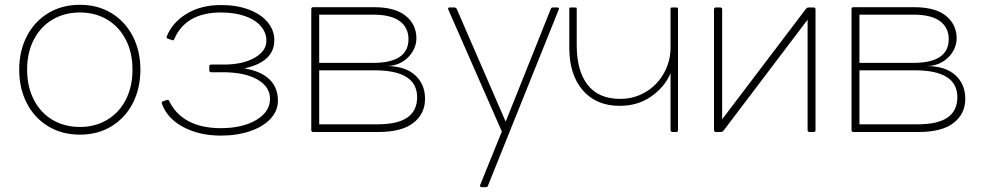

<svg xmlns="http://www.w3.org/2000/svg" viewBox="-20 -537 4100 800"><path d="M60 -247Q60 -324 91.5 -385.5Q123 -447 180.5 -482Q238 -517 313 -517Q388 -517 445 -482Q502 -447 533.5 -385.5Q565 -324 565 -247Q565 -169 533.5 -107.5Q502 -46 445 -11Q388 24 313 24Q238 24 180.5 -11Q123 -46 91.5 -107.5Q60 -169 60 -247ZM532 -247Q532 -318 504 -372Q476 -426 426.5 -455.5Q377 -485 313 -485Q249 -485 199 -455.5Q149 -426 121 -372Q93 -318 93 -247Q93 -176 121 -121.5Q149 -67 199 -37.5Q249 -8 313 -8Q377 -8 427 -38Q477 -68 504.5 -122Q532 -176 532 -247Z M901 -516Q968 -516 1018.5 -496.5Q1069 -477 1096 -443.5Q1123 -410 1123 -370Q1123 -279 998 -252Q1066 -241 1102 -207Q1138 -173 1138 -117Q1138 -76 1108 -43Q1078 -10 1023.5 9Q969 28 900 28Q811 28 744 -7.5Q677 -43 655 -104L654 -108Q654 -114 660 -115L674 -120L678 -121Q683 -121 685 -116Q712 -60 766.5 -31.5Q821 -3 900 -3Q990 -3 1047.5 -37Q1105 -71 1105 -125Q1105 -176 1052 -206Q999 -236 909 -236H860Q852 -236 852 -244V-260Q852 -268 860 -268H913Q991 -268 1040.5 -296Q1090 -324 1090 -368Q1090 -400 1067.5 -427Q1045 -454 1002 -469.5Q959 -485 901 -485Q754 -485 706 -374Q703 -367 696 -370L679 -376Q672 -379 675 -386Q698 -443 757.5 -479.5Q817 -516 901 -516Z M1715 -377Q1715 -348 1699 -321.5Q1683 -295 1655 -278.5Q1627 -262 1592 -262Q1669 -261 1710 -223.5Q1751 -186 1751 -125Q1751 -63 1702.5 -25Q1654 13 1556 13H1285Q1277 13 1277 5V-499Q1277 -507 1285 -507H1539Q1626 -507 1670.5 -471Q1715 -435 1715 -377ZM1682 -374Q1682 -422 1645.5 -449Q1609 -476 1534 -476H1310V-275H1534Q1682 -275 1682 -374ZM1718 -132Q1718 -244 1541 -244H1310V-19H1551Q1637 -19 1677.5 -47.5Q1718 -76 1718 -132Z M1847 -501Q1847 -506 1854 -506H1872Q1879 -506 1883 -500L2087 -30L2275 -500Q2277 -506 2284 -506H2301Q2312 -506 2308 -497L2013 237Q2011 243 2003 243H1987Q1978 243 1981 233L2071 11L1848 -497Z M2562 -96Q2464 -96 2408 -161Q2352 -226 2352 -339V-503Q2352 -506 2362 -506H2375Q2383 -506 2383 -503V-348Q2383 -242 2428.5 -183.5Q2474 -125 2564 -125Q2622 -125 2670 -153.5Q2718 -182 2746 -231.5Q2774 -281 2774 -340V-503Q2774 -506 2783 -506H2797Q2805 -506 2805 -501V5Q2805 13 2797 13H2783Q2774 13 2774 5V-232Q2750 -175 2694 -135.5Q2638 -96 2562 -96Z M2989 -498V-40L3338 -500Q3343 -506 3351 -506H3370Q3378 -506 3378 -498V5Q3378 13 3370 13H3353Q3345 13 3345 5V-455L2995 7Q2991 13 2982 13H2964Q2955 13 2955 5V-498Q2955 -506 2964 -506H2980Q2989 -506 2989 -498Z M3966 -377Q3966 -348 3950 -321.5Q3934 -295 3906 -278.5Q3878 -262 3843 -262Q3920 -261 3961 -223.5Q4002 -186 4002 -125Q4002 -63 3953.5 -25Q3905 13 3807 13H3536Q3528 13 3528 5V-499Q3528 -507 3536 -507H3790Q3877 -507 3921.5 -471Q3966 -435 3966 -377ZM3933 -374Q3933 -422 3896.5 -449Q3860 -476 3785 -476H3561V-275H3785Q3933 -275 3933 -374ZM3969 -132Q3969 -244 3792 -244H3561V-19H3802Q3888 -19 3928.5 -47.5Q3969 -76 3969 -132Z"/></svg>

Font: LINE Seed JP_TTF Thin
Style: Regular
Weight: 250
Designer: LY Corporation & Fontrix & Fontworks
Version: Version 1.008